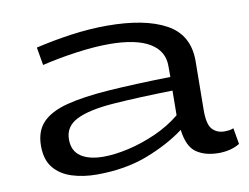

<svg xmlns="http://www.w3.org/2000/svg" viewBox="-65 -637 956 737"><g transform="rotate(-10 413.0 -268.0)"><path d="M64 -135Q64 -192 95.5 -225.5Q127 -259 192 -276Q257 -293 358 -300Q459 -307 599 -310V-351Q600 -411 546.5 -443Q493 -475 388 -475Q333 -475 263 -465.5Q193 -456 126 -440L114 -510Q182 -526 253.5 -536Q325 -546 393 -546Q541 -546 623.5 -500.5Q706 -455 705 -352L703 -166Q702 -108 720 -88Q738 -68 768 -68Q776 -68 785 -69Q794 -70 803 -74L814 -11Q796 0 775 5Q754 10 732 10Q679 10 645 -13.5Q611 -37 603 -103Q540 -56 453.5 -23Q367 10 257 10Q204 10 160 -4Q116 -18 90 -49.5Q64 -81 64 -135ZM174 -141Q174 -96 206 -74.5Q238 -53 294 -53Q337 -53 390.5 -65Q444 -77 498.5 -101Q553 -125 597 -161L598 -257Q461 -254 366 -247Q271 -240 222.5 -216Q174 -192 174 -141Z"/></g></svg>

Font: Georama ExtraExtended
Style: Regular
Weight: 400
Width: 8
Designer: Jean-Baptiste Levee
Foundry: Production Type
Version: Version 1.000